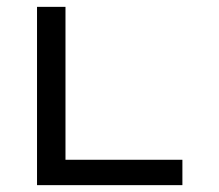

<svg xmlns="http://www.w3.org/2000/svg" viewBox="-20 -540 640 560"><path d="M88 0V-520H171V-74H512V0Z"/></svg>

Font: Iosevka Extended
Style: Regular
Weight: 400
Width: 7
Monospace: yes
Designer: Belleve Invis
Foundry: Belleve Invis
Version: Version 32.5.0; ttfautohint (v1.8.4)